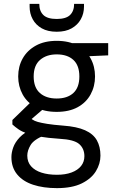

<svg xmlns="http://www.w3.org/2000/svg" viewBox="-20 -740 608 992"><path d="M274 232Q204 232 151 214.5Q98 197 68.5 161Q39 125 39 72Q39 48 48.5 21.5Q58 -5 81.5 -30Q105 -55 148 -75L210 -41Q155 -19 138 9.5Q121 38 121 64Q121 97 140.5 119Q160 141 194.5 152Q229 163 274 163Q318 163 350 151Q382 139 399 117.5Q416 96 416 67Q416 28 389.5 4.5Q363 -19 287 -23Q227 -27 186.5 -34Q146 -41 119.5 -50.5Q93 -60 75.5 -72Q58 -84 44 -97V-120L143 -216L219 -190L114 -100L127 -137Q138 -129 148 -122Q158 -115 175.5 -110Q193 -105 224 -100Q255 -95 306 -91Q377 -86 419.5 -67Q462 -48 480.5 -15Q499 18 499 64Q499 106 475.5 144.5Q452 183 402.5 207.5Q353 232 274 232ZM273 -162Q209 -162 164.5 -186Q120 -210 97 -252Q74 -294 74 -345Q74 -397 97.5 -438.5Q121 -480 165.5 -504.5Q210 -529 273 -529Q337 -529 381 -504.5Q425 -480 448 -438.5Q471 -397 471 -345Q471 -294 448 -252Q425 -210 381 -186Q337 -162 273 -162ZM273 -231Q328 -231 359 -259.5Q390 -288 390 -345Q390 -402 359 -430.5Q328 -459 273 -459Q220 -459 187 -430.5Q154 -402 154 -345Q154 -288 186 -259.5Q218 -231 273 -231ZM358 -446 333 -517H539V-454ZM273 -576Q227 -576 196 -593.5Q165 -611 149 -640.5Q133 -670 133 -706V-720H183Q183 -683 204 -662.5Q225 -642 273 -642Q321 -642 342 -662.5Q363 -683 363 -720H414V-706Q414 -670 397.5 -640.5Q381 -611 350 -593.5Q319 -576 273 -576Z"/></svg>

Font: DM Sans 11pt
Style: Regular
Weight: 400
Version: Version 4.004;gftools[0.9.30]